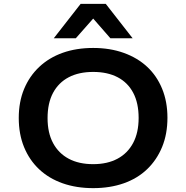

<svg xmlns="http://www.w3.org/2000/svg" viewBox="-20 -963 964 993"><path d="M462 10Q375 10 304 -15Q233 -40 182.5 -87.5Q132 -135 104.5 -202Q77 -269 77 -353Q77 -436 104.5 -502.5Q132 -569 183 -617Q234 -665 304.5 -690Q375 -715 462 -715Q549 -715 620 -689.5Q691 -664 741 -617.5Q791 -571 818.5 -504Q846 -437 846 -354Q846 -270 818.5 -203Q791 -136 741 -88Q691 -40 620 -15Q549 10 462 10ZM462 -114Q535 -114 587.5 -142Q640 -170 668.5 -223.5Q697 -277 697 -353Q697 -430 669 -483Q641 -536 588.5 -563.5Q536 -591 462 -591Q388 -591 335.5 -563.5Q283 -536 254.5 -483Q226 -430 226 -352Q226 -276 254.5 -223Q283 -170 335.5 -142Q388 -114 462 -114ZM258 -765 397 -943H527L666 -765H551L462 -867L372 -765Z"/></svg>

Font: Nunito Sans 7pt SemiExpanded
Style: Bold
Weight: 700
Width: 6
Designer: Vernon Adams
Foundry: Vernon Adams
Version: Version 3.101;gftools[0.9.27]